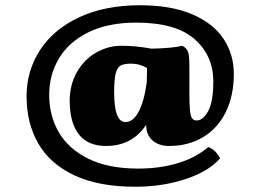

<svg xmlns="http://www.w3.org/2000/svg" viewBox="-20 -613 990 730"><path d="M817 -11Q773 39 685 68Q597 97 494 97Q355 97 262.5 53.5Q170 10 125.5 -67.5Q81 -145 81 -247Q81 -344 132.5 -423Q184 -502 281.5 -547.5Q379 -593 512 -593Q630 -593 710 -559Q790 -525 829.5 -466Q869 -407 869 -332Q869 -249 838.5 -187Q808 -125 752 -91.5Q696 -58 623 -58Q584 -58 560 -79Q536 -100 536 -136V-139Q483 -58 383 -58Q314 -58 279.5 -102.5Q245 -147 245 -230Q245 -290 272 -338Q299 -386 344.5 -412.5Q390 -439 442 -439Q497 -439 556 -428Q639 -430 673 -439Q690 -430 695 -416Q700 -402 700 -362V-257Q700 -213 702.5 -191.5Q705 -170 711 -162.5Q717 -155 728 -155Q752 -155 771.5 -190.5Q791 -226 791 -303Q791 -402 719.5 -464.5Q648 -527 498 -527Q391 -527 316.5 -490.5Q242 -454 204.5 -391.5Q167 -329 167 -252Q167 -174 203 -111Q239 -48 315 -10Q391 28 506 28Q587 28 655.5 7.5Q724 -13 772 -54Q799 -44 817 -11ZM538 -300 539 -354Q512 -371 479 -371Q452 -371 439 -364Q426 -357 420 -334Q414 -311 414 -262Q414 -149 457 -149Q486 -149 507 -188Q528 -227 538 -300Z"/></svg>

Font: Vollkorn SC Black
Style: Regular
Weight: 900
Designer: Friedrich Althausen
Foundry: Friedrich Althausen
Version: Version 4.015